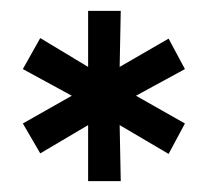

<svg xmlns="http://www.w3.org/2000/svg" viewBox="-20 -741 385 353"><path d="M142 -721H202L200 -618L290 -670L320 -614L230 -565L320 -514L290 -458L200 -511L202 -408H142V-511L54 -459L22 -514L112 -565L22 -614L54 -671L142 -618Z"/></svg>

Font: Steamflix Grotesk
Style: Regular
Weight: 400
Designer: Julieta Ulanovsky
Foundry: Julieta Ulanovsky
Version: Version 4.000;PS 004.000;hotconv 1.0.88;makeotf.lib2.5.64775